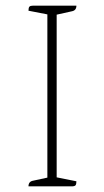

<svg xmlns="http://www.w3.org/2000/svg" viewBox="-20 -661 368 681"><path d="M81 0Q81 -17 97 -20L148 -31V-610L81 -623Q81 -634 84.5 -637.5Q88 -641 98 -641H251Q251 -624 235 -621L181 -609V-32L251 -18Q251 -8 248 -4Q245 0 234 0Z"/></svg>

Font: Petrona Thin
Style: Regular
Weight: 100
Designer: Ringo R. Seeber
Foundry: Ringo R. Seeber
Version: Version 2.001; ttfautohint (v1.8.3)